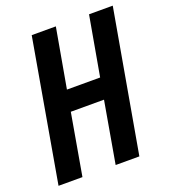

<svg xmlns="http://www.w3.org/2000/svg" viewBox="-127 -781 775 875"><g transform="rotate(-20 260.0 -343.5)"><path d="M7 0 127 -687H244L193 -399H354L405 -687H520L399 0H284L336 -298H175L123 0Z"/></g></svg>

Font: Archivo ExtraCondensed SemiBold
Style: Italic
Weight: 600
Width: 2
Italic angle: -10°
Designer: Hector Gatti
Foundry: Omnibus-Type
Version: Version 2.001